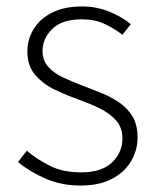

<svg xmlns="http://www.w3.org/2000/svg" viewBox="-20 -563 487 596"><path d="M230 13Q171 13 121.5 -8.5Q72 -30 36 -60L63 -95Q97 -67 136.5 -47.5Q176 -28 232 -28Q296 -28 328 -59Q360 -90 360 -133Q360 -167 340.5 -189Q321 -211 290.5 -226Q260 -241 229 -252Q190 -266 152.5 -283.5Q115 -301 90 -329.5Q65 -358 65 -403Q65 -441 84.5 -473Q104 -505 142 -524Q180 -543 235 -543Q278 -543 317.5 -527.5Q357 -512 386 -488L360 -455Q334 -475 304 -489Q274 -503 234 -503Q172 -503 142 -473Q112 -443 112 -405Q112 -376 129.5 -356Q147 -336 175 -323Q203 -310 234 -298Q266 -286 296.5 -273.5Q327 -261 352 -243.5Q377 -226 392 -200.5Q407 -175 407 -136Q407 -96 386.5 -62Q366 -28 327 -7.5Q288 13 230 13Z"/></svg>

Font: Noto Sans SC Thin ExtraLight
Style: Regular
Weight: 250
Version: Version 2.004-H2;hotconv 1.0.118;makeotfexe 2.5.65603